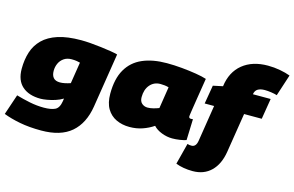

<svg xmlns="http://www.w3.org/2000/svg" viewBox="-129 -1032 2346 1534"><g transform="rotate(15 1044.0 -265.0)"><path d="M-15 167 42 -2Q96 14 155 26Q214 38 272 38Q332 38 365 22Q398 6 407 -52L410 -74Q383 -57 348.5 -46Q314 -35 281.5 -29.5Q249 -24 229 -24Q132 -24 77 -72.5Q22 -121 22 -217Q22 -292 42 -355Q62 -418 108.5 -464Q155 -510 232 -535Q309 -560 424 -560Q458 -560 502 -556.5Q546 -553 590.5 -547.5Q635 -542 672 -536Q709 -530 729 -524L658 -75Q635 69 547.5 144.5Q460 220 299 220Q200 220 122 205Q44 190 -15 167ZM459 -384Q448 -387 431 -390Q414 -393 389 -393Q351 -393 325 -375Q299 -357 286 -328.5Q273 -300 273 -267Q273 -230 290.5 -210Q308 -190 345 -190Q363 -190 385 -194.5Q407 -199 431 -207Z M1327 10Q1283 10 1239 -7Q1195 -24 1170 -52Q1129 -24 1079.5 -7Q1030 10 973 10Q912 10 863 -13Q814 -36 785.5 -84Q757 -132 757 -208Q757 -331 802 -409Q847 -487 931 -523.5Q1015 -560 1132 -560Q1193 -560 1257 -554Q1321 -548 1376 -539Q1431 -530 1464 -519Q1448 -419 1438 -357Q1428 -295 1423 -261.5Q1418 -228 1416 -214.5Q1414 -201 1414 -197Q1414 -180 1431 -180Q1441 -180 1448 -181L1442 -7Q1422 0 1389.5 5Q1357 10 1327 10ZM1166 -198 1194 -377Q1178 -382 1160 -384Q1142 -386 1125 -386Q1072 -386 1039 -347.5Q1006 -309 1006 -246Q1006 -211 1026 -194Q1046 -177 1073 -177Q1096 -177 1120.5 -183.5Q1145 -190 1166 -198Z M1552 220Q1473 220 1412 196L1457 21Q1465 24 1474 25Q1483 26 1491 26Q1529 26 1537 -29L1584 -327H1506L1532 -481L1612 -498Q1628 -619 1708.5 -684.5Q1789 -750 1917 -750Q1968 -750 2017 -741Q2066 -732 2103 -718L2045 -540Q2028 -546 1997.5 -550.5Q1967 -555 1943 -555Q1907 -555 1885.5 -542Q1864 -529 1859 -498H2006L1978 -327H1832L1780 0Q1763 105 1704 162.5Q1645 220 1552 220Z"/></g></svg>

Font: Georama Expanded Black
Style: Italic
Weight: 900
Width: 7
Italic angle: -9°
Designer: Jean-Baptiste Levee
Foundry: Production Type
Version: Version 1.000